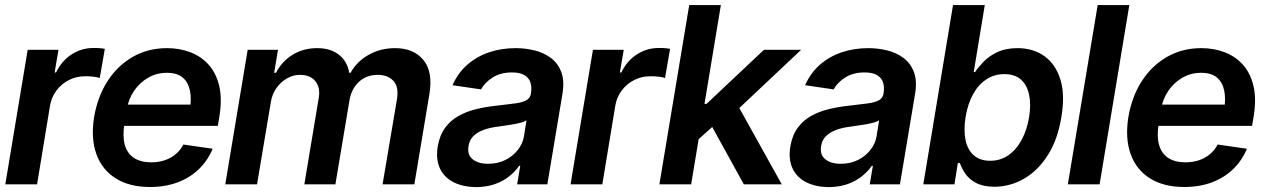

<svg xmlns="http://www.w3.org/2000/svg" viewBox="-20 -748 5129 779"><path d="M1.5 0 92.3 -545.9H217.3L201.7 -454.1H207.5Q230.5 -502 271.5 -527.8Q312.5 -553.7 359.4 -553.2Q370.1 -553.7 382.8 -552.7Q395.5 -551.8 405.3 -549.8L384.8 -431.6Q377 -434.6 359.6 -436.8Q342.3 -439 326.2 -438.5Q291 -439 260.7 -423.8Q230.5 -408.7 210 -382.1Q189.5 -355.5 183.1 -320.3L130.4 0Z M588.4 10.7Q505.4 10.7 449.7 -24.2Q394 -59.1 371.1 -122.8Q348.1 -186.5 361.8 -272.9Q376 -356.4 416.5 -419.2Q457 -481.9 518.8 -517.3Q580.6 -552.7 657.7 -552.7Q708.5 -552.7 752.2 -536.1Q795.9 -519.5 826.4 -485.6Q856.9 -451.7 869.4 -399.4Q881.8 -347.2 870.1 -275.4L863.8 -237.3H416L430.7 -323.7H814.5L750 -300.3Q757.8 -346.2 750.7 -380.4Q743.7 -414.6 720.9 -433.6Q698.2 -452.6 657.2 -452.6Q615.2 -452.6 580.8 -432.6Q546.4 -412.6 523.9 -379.4Q501.5 -346.2 494.6 -305.7L484.9 -245.6Q476.6 -195.3 486.3 -160.4Q496.1 -125.5 523.4 -107.4Q550.8 -89.4 593.8 -89.4Q623 -89.4 647.9 -97.7Q672.9 -106 692.4 -122.1Q711.9 -138.2 724.1 -161.6L842.8 -144.5Q823.2 -97.2 787.4 -62.3Q751.5 -27.3 701.2 -8.3Q650.9 10.7 588.4 10.7Z M894 0 984.9 -545.9H1107.9L1092.3 -452.6H1099.6Q1124 -499.5 1167.7 -526.1Q1211.4 -552.7 1266.6 -552.7Q1321.3 -552.7 1355.2 -525.9Q1389.2 -499 1397 -452.6H1402.3Q1427.7 -498.5 1475.8 -525.6Q1523.9 -552.7 1583 -552.7Q1657.7 -552.7 1697.5 -505.1Q1737.3 -457.5 1722.2 -366.2L1661.1 0H1532.2L1590.8 -346.7Q1598.6 -397 1575.4 -420.7Q1552.2 -444.3 1513.2 -444.3Q1466.3 -444.3 1435.8 -415.5Q1405.3 -386.7 1397.9 -340.8L1340.8 0H1214.8L1273.4 -351.6Q1280.3 -394 1259 -419.2Q1237.8 -444.3 1196.8 -444.3Q1169.4 -444.3 1144.3 -429.9Q1119.1 -415.5 1101.3 -390.4Q1083.5 -365.2 1078.6 -332L1022.9 0Z M1912.1 11.2Q1860.4 10.7 1822 -7.8Q1783.7 -26.4 1765.6 -63.2Q1747.6 -100.1 1755.9 -153.3Q1763.7 -199.2 1785.9 -229.5Q1808.1 -259.8 1840.8 -277.8Q1873.5 -295.9 1911.9 -305.2Q1950.2 -314.5 1990.7 -318.8Q2039.6 -324.2 2069.8 -328.4Q2100.1 -332.5 2115.5 -341.1Q2130.9 -349.6 2134.3 -368.2V-370.6Q2140.6 -410.2 2121.3 -432.1Q2102.1 -454.1 2057.1 -454.1Q2010.7 -454.1 1978.8 -433.6Q1946.8 -413.1 1931.6 -385.3L1815.9 -402.3Q1837.9 -452.1 1876.2 -485.6Q1914.6 -519 1964.6 -535.9Q2014.6 -552.7 2071.8 -552.7Q2110.8 -552.7 2148.2 -543.7Q2185.5 -534.7 2214.6 -513.2Q2243.7 -491.7 2257.3 -455.6Q2271 -419.4 2261.7 -365.2L2200.7 0H2078.1L2090.8 -75.2H2086.4Q2070.8 -52.7 2046.4 -33Q2022 -13.2 1988.5 -1.2Q1955.1 10.7 1912.1 11.2ZM1960.4 -83.5Q1999.5 -83.5 2030.3 -98.9Q2061 -114.3 2081.1 -139.9Q2101.1 -165.5 2106 -195.8L2116.2 -259.8Q2109.4 -254.9 2094.5 -250.7Q2079.6 -246.6 2061 -243.4Q2042.5 -240.2 2024.7 -237.8Q2006.8 -235.4 1994.1 -233.4Q1964.8 -229.5 1940.7 -220.5Q1916.5 -211.4 1900.6 -195.8Q1884.8 -180.2 1880.9 -155.3Q1875 -120.1 1897.7 -101.8Q1920.4 -83.5 1960.4 -83.5Z M2294.9 0 2385.7 -545.9H2510.7L2495.1 -454.1H2501Q2523.9 -502 2564.9 -527.8Q2606 -553.7 2652.8 -553.2Q2663.6 -553.7 2676.3 -552.7Q2689 -551.8 2698.7 -549.8L2678.2 -431.6Q2670.4 -434.6 2653.1 -436.8Q2635.7 -439 2619.6 -438.5Q2584.5 -439 2554.2 -423.8Q2523.9 -408.7 2503.4 -382.1Q2482.9 -355.5 2476.6 -320.3L2423.8 0Z M2800.8 -170.9 2825.7 -326.7H2846.7L3079.6 -545.9H3230.5L2944.8 -276.9H2918.5ZM2655.3 0 2776.4 -727.5H2904.8L2784.2 0ZM2998 0 2861.3 -248 2963.4 -338.9 3151.9 0Z M3342.8 11.2Q3291 10.7 3252.7 -7.8Q3214.4 -26.4 3196.3 -63.2Q3178.2 -100.1 3186.5 -153.3Q3194.3 -199.2 3216.6 -229.5Q3238.8 -259.8 3271.5 -277.8Q3304.2 -295.9 3342.5 -305.2Q3380.9 -314.5 3421.4 -318.8Q3470.2 -324.2 3500.5 -328.4Q3530.8 -332.5 3546.1 -341.1Q3561.5 -349.6 3564.9 -368.2V-370.6Q3571.3 -410.2 3552 -432.1Q3532.7 -454.1 3487.8 -454.1Q3441.4 -454.1 3409.4 -433.6Q3377.4 -413.1 3362.3 -385.3L3246.6 -402.3Q3268.6 -452.1 3306.9 -485.6Q3345.2 -519 3395.3 -535.9Q3445.3 -552.7 3502.4 -552.7Q3541.5 -552.7 3578.9 -543.7Q3616.2 -534.7 3645.3 -513.2Q3674.3 -491.7 3688 -455.6Q3701.7 -419.4 3692.4 -365.2L3631.3 0H3508.8L3521.5 -75.2H3517.1Q3501.5 -52.7 3477.1 -33Q3452.6 -13.2 3419.2 -1.2Q3385.7 10.7 3342.8 11.2ZM3391.1 -83.5Q3430.2 -83.5 3460.9 -98.9Q3491.7 -114.3 3511.7 -139.9Q3531.7 -165.5 3536.6 -195.8L3546.9 -259.8Q3540 -254.9 3525.1 -250.7Q3510.3 -246.6 3491.7 -243.4Q3473.1 -240.2 3455.3 -237.8Q3437.5 -235.4 3424.8 -233.4Q3395.5 -229.5 3371.3 -220.5Q3347.2 -211.4 3331.3 -195.8Q3315.4 -180.2 3311.5 -155.3Q3305.7 -120.1 3328.4 -101.8Q3351.1 -83.5 3391.1 -83.5Z M4014.6 9.8Q3968.3 9.3 3939.7 -6.1Q3911.1 -21.5 3896.2 -43.9Q3881.3 -66.4 3874.5 -86.4H3866.2L3852.5 0H3726.1L3846.7 -727.5H3975.6L3930.7 -455.6H3936Q3949.2 -475.1 3970.9 -497.8Q3992.7 -520.5 4026.6 -536.6Q4060.5 -552.7 4108.4 -552.7Q4171.4 -552.7 4217 -520.5Q4262.7 -488.3 4282.2 -425.8Q4301.8 -363.3 4286.1 -272Q4271.5 -182.1 4231.7 -119.1Q4191.9 -56.2 4135.5 -23.4Q4079.1 9.3 4014.6 9.8ZM3997.1 -95.7Q4039.6 -95.7 4072 -118.7Q4104.5 -141.6 4125.7 -181.6Q4147 -221.7 4155.3 -272.5Q4163.6 -323.2 4155.5 -362.8Q4147.5 -402.3 4122.6 -424.8Q4097.7 -447.3 4054.7 -447.3Q4013.7 -447.3 3981.2 -425.5Q3948.7 -403.8 3927.5 -364.7Q3906.2 -325.7 3897.5 -272.5Q3889.2 -219.7 3897.5 -179.9Q3905.8 -140.1 3930.9 -117.9Q3956.1 -95.7 3997.1 -95.7Z M4562 -727.5 4441.4 0H4312.5L4433.6 -727.5Z M4784.7 10.7Q4701.7 10.7 4646 -24.2Q4590.3 -59.1 4567.4 -122.8Q4544.4 -186.5 4558.1 -272.9Q4572.3 -356.4 4612.8 -419.2Q4653.3 -481.9 4715.1 -517.3Q4776.9 -552.7 4854 -552.7Q4904.8 -552.7 4948.5 -536.1Q4992.2 -519.5 5022.7 -485.6Q5053.2 -451.7 5065.7 -399.4Q5078.1 -347.2 5066.4 -275.4L5060.1 -237.3H4612.3L4627 -323.7H5010.7L4946.3 -300.3Q4954.1 -346.2 4947 -380.4Q4939.9 -414.6 4917.2 -433.6Q4894.5 -452.6 4853.5 -452.6Q4811.5 -452.6 4777.1 -432.6Q4742.7 -412.6 4720.2 -379.4Q4697.8 -346.2 4690.9 -305.7L4681.2 -245.6Q4672.9 -195.3 4682.6 -160.4Q4692.4 -125.5 4719.7 -107.4Q4747.1 -89.4 4790 -89.4Q4819.3 -89.4 4844.2 -97.7Q4869.1 -106 4888.7 -122.1Q4908.2 -138.2 4920.4 -161.6L5039.1 -144.5Q5019.5 -97.2 4983.6 -62.3Q4947.8 -27.3 4897.5 -8.3Q4847.2 10.7 4784.7 10.7Z"/></svg>

Font: Inter Tight SemiBold
Style: Italic
Weight: 600
Italic angle: -9.39999°
Designer: Rasmus Andersson
Foundry: rsms
Version: Version 3.004